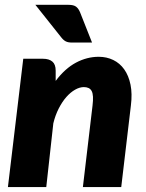

<svg xmlns="http://www.w3.org/2000/svg" viewBox="-20 -756 592 776"><path d="M12 0ZM315 0 354 -329.5Q356.5 -350.5 355.8 -365Q355 -379.5 350.5 -388Q346 -396.5 338 -400.2Q330 -404 319 -404Q302 -404 283.5 -393.5Q265 -383 248.2 -364Q231.5 -345 217.5 -317.8Q203.5 -290.5 195.5 -257.5L167 0H12L74 -518.5H154Q178 -518.5 191.5 -507.2Q205 -496 205 -470.5V-429Q242.5 -479 287 -502.8Q331.5 -526.5 379 -526.5Q411 -526.5 437.8 -513.5Q464.5 -500.5 482.2 -475.5Q500 -450.5 507.5 -413.8Q515 -377 509 -329.5L470 0ZM256.5 -736.5Q278 -736.5 287.8 -728.8Q297.5 -721 303.5 -706.5L352 -584H271Q255 -584 245.8 -588.8Q236.5 -593.5 227.5 -605L123 -736.5Z"/></svg>

Font: Lato Black
Style: Italic
Weight: 900
Italic angle: -7°
Designer: Lukasz Dziedzic
Foundry: tyPoland Lukasz Dziedzic
Version: Version 2.007; 2014-02-27